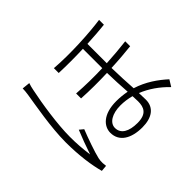

<svg xmlns="http://www.w3.org/2000/svg" viewBox="-159 -1023 1319 1319"><g transform="rotate(-45 500.0 -363.5)"><path d="M239 -750 181 -756C181 -740 179 -721 176 -700C163 -615 128 -430 128 -286C128 -151 145 -44 165 29L210 25C209 17 208 4 207 -5C206 -18 208 -35 211 -49C221 -94 258 -199 282 -259L253 -283C234 -238 205 -160 188 -108C179 -174 175 -226 175 -292C175 -411 202 -588 225 -697C228 -715 234 -735 239 -750ZM677 -185 679 -133C679 -76 661 -30 571 -30C489 -30 437 -59 437 -116C437 -165 492 -199 573 -199C608 -199 643 -194 677 -185ZM431 -703V-656C504 -653 587 -653 666 -656V-468C585 -465 499 -466 416 -472V-424C498 -419 584 -419 666 -422C667 -362 671 -289 675 -230C643 -236 610 -240 574 -240C443 -240 391 -175 391 -115C391 -29 466 15 573 15C667 15 725 -26 725 -103L723 -169C791 -142 854 -98 909 -41L938 -88C882 -139 811 -190 721 -218C717 -282 713 -357 712 -424C785 -427 853 -433 908 -439V-487C851 -480 784 -474 712 -470V-658C778 -661 839 -666 885 -671V-718C771 -702 579 -691 431 -703Z"/></g></svg>

Font: GenYoGothic2 TW L
Style: Regular
Weight: 300
Version: Version 2.100;PS 2.1;hotconv 16.6.51;makeotf.lib2.5.65220 DE